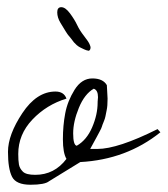

<svg xmlns="http://www.w3.org/2000/svg" viewBox="-20 -511 462 529"><path d="M274.4 -276.4 276.4 -239.3Q276.4 -218.8 273.9 -207.5Q271.5 -196.3 270.5 -190.4Q269.5 -184.6 265.6 -175.3Q261.7 -166 260.7 -162.1Q259.8 -158.2 253.9 -147.5Q248 -136.7 246.6 -133.8Q245.1 -130.9 237.8 -117.7Q230.5 -104.5 228.5 -100.6H248Q304.7 -100.6 414.1 -155.3L421.9 -146.5Q328.1 -71.3 201.2 -64.5L115.2 -11.7Q103.5 -2 64 -2Q24.4 -2 13.2 -23.9Q2 -45.9 2 -92.8Q2 -139.6 41.5 -199.2Q81.1 -258.8 132.8 -258.8Q156.2 -258.8 163.1 -239.3Q108.4 -222.7 69.3 -181.6Q30.3 -140.6 30.3 -86.9Q30.3 -68.4 32.2 -57.6Q34.2 -46.9 43 -38.1Q51.8 -29.3 77.1 -29.3Q129.9 -29.3 163.1 -73.2Q153.3 -89.8 153.3 -127.4Q153.3 -165 159.7 -198.7Q166 -232.4 185.5 -263.7Q205.1 -294.9 234.4 -294.9Q263.7 -294.9 274.4 -276.4ZM249 -230.5 250 -243.2Q250 -262.7 238.3 -266.6Q212.9 -252 197.3 -213.9Q181.6 -175.8 181.6 -143.6Q181.6 -111.3 191.4 -109.4Q218.8 -125 233.9 -160.2Q249 -195.3 249 -228.5ZM229.5 -380.9Q229.5 -373 224.6 -371.1Q217.8 -372.1 211.9 -375Q206.1 -377.9 201.7 -379.9Q197.3 -381.8 191.4 -386.7L183.6 -394.5Q181.6 -397.5 175.8 -404.8Q169.9 -412.1 168.5 -413.6Q167 -415 161.1 -424.3Q155.3 -433.6 146.5 -448.2Q137.7 -462.9 137.7 -477.1Q137.7 -491.2 148.9 -491.2Q160.2 -491.2 172.9 -474.1Q185.5 -457 192.4 -442.4Q199.2 -427.7 211.4 -412.1Q223.6 -396.5 226.6 -389.6Q229.5 -382.8 229.5 -380.9Z"/></svg>

Font: Dawning of a New Day
Style: Regular
Weight: 400
Designer: Kimberly Geswein
Foundry: Kimberly Geswein
Version: Version 1.002 2010